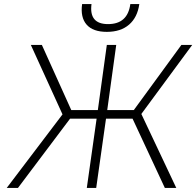

<svg xmlns="http://www.w3.org/2000/svg" viewBox="-20 -920 961 940"><path d="M629 -339H499L451 0H405L453 -339H323L68 0H13L286 -360L131 -700H185L329 -381H459L503 -700H549L505 -381H635L868 -700H921L672 -362L843 0H787ZM503 -764Q435 -764 404 -799.5Q373 -835 382 -900H428Q415 -802 509 -802Q605 -802 618 -900H662Q653 -835 612 -799.5Q571 -764 503 -764Z"/></svg>

Font: Retni Sans Light
Style: Italic
Weight: 300
Italic angle: -8°
Designer: Vitaly Kuzmin
Foundry: ParaType Ltd.
Version: Version 1.00;June 10, 2019;FontCreator 11.5.0.2425 64-bit; t